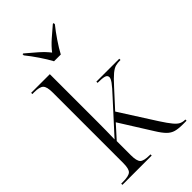

<svg xmlns="http://www.w3.org/2000/svg" viewBox="-285 -1041 1126 1126"><g transform="rotate(-45 278.0 -478.0)"><path d="M19 0V-10H33Q82 -10 97.5 -24.5Q113 -39 113 -86V-672Q113 -720 97.5 -735Q82 -750 37 -750H22V-760H177V-359Q177 -325 176.5 -290.5Q176 -256 175 -221L340 -402Q383 -448 397.5 -468.5Q412 -489 412 -500Q412 -516 394.5 -521Q377 -526 339 -526V-536H529V-526Q505 -526 488 -521.5Q471 -517 449 -499Q427 -481 390 -440L293 -334L434 -113Q463 -68 481.5 -46Q500 -24 515 -17Q530 -10 547 -10H551V0H520Q484 0 460.5 -6.5Q437 -13 417.5 -32.5Q398 -52 374 -91L251 -287L177 -205V-88Q177 -40 192 -25Q207 -10 256 -10H262V0ZM248 -796Q230 -830 201.5 -872Q173 -914 147 -946V-956H153Q184 -930 218.5 -900Q253 -870 276 -840Q299 -870 333 -900Q367 -930 398 -956H405V-946Q379 -914 350.5 -872Q322 -830 304 -796Z"/></g></svg>

Font: Noto Serif Display Light
Style: Regular
Weight: 300
Designer: Monotype Design Team
Foundry: Monotype Imaging Inc.
Version: Version 2.009